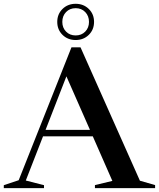

<svg xmlns="http://www.w3.org/2000/svg" viewBox="-30 -966 817 986"><path d="M688.5 -38 766.5 -15.5V0H457.5V-15.5L547 -37L446.5 -266H191L102.5 -39L196 -15V0H-10.5V-15L66 -40.5L337 -723H383.5ZM204 -299H432L311 -574ZM358.5 -946.5Q399 -946.5 426 -920Q453 -893.5 453 -853.5Q453 -813.5 426 -787Q399 -760.5 358.5 -760.5Q318 -760.5 291 -787Q264 -813.5 264 -853.5Q264 -893.5 291 -920Q318 -946.5 358.5 -946.5ZM358.5 -784Q388.5 -784 407.8 -803.8Q427 -823.5 427 -853.5Q427 -884 407.8 -904Q388.5 -924 358.5 -924Q328.5 -924 309.2 -904Q290 -884 290 -853.5Q290 -823.5 309.2 -803.8Q328.5 -784 358.5 -784Z"/></svg>

Font: Newsreader Display Medium
Style: Regular
Weight: 500
Designer: Hugues Gentile
Foundry: Production Type
Version: Version 1.001